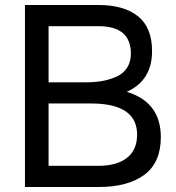

<svg xmlns="http://www.w3.org/2000/svg" viewBox="-20 -750 705 770"><path d="M80.1 0V-730H174.8H375Q477.1 -730 533.4 -684.8Q589.8 -639.6 589.8 -544.9Q589.8 -426.8 488.3 -381.8Q625 -340.3 625 -200.2Q625 -98.1 559.1 -49.1Q493.2 0 375 0H174.8ZM174.8 -85H375Q447.8 -85 488.8 -116.7Q529.8 -148.4 529.8 -210Q529.8 -335 345.2 -335H174.8ZM174.8 -645V-419.9H325.2Q359.9 -419.9 389.2 -425Q418.5 -430.2 446 -442.1Q473.6 -454.1 489.3 -477.8Q504.9 -501.5 504.9 -535.2Q504.9 -645 375 -645Z"/></svg>

Font: Miedinger*
Style: Book
Weight: 400
Version: Version 001.000